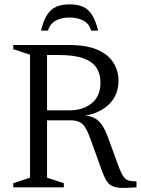

<svg xmlns="http://www.w3.org/2000/svg" viewBox="-20 -882 662 904"><path d="M308.5 -362.5Q370.5 -362.5 411.8 -395.8Q453 -429 453 -493Q453 -534 434.2 -563Q415.5 -592 372.2 -607.5Q329 -623 256 -623H132L133.5 -670H306Q389 -670 440 -647.2Q491 -624.5 514.5 -586.2Q538 -548 538 -501.5Q538 -458 518.8 -423.8Q499.5 -389.5 462.2 -366.8Q425 -344 370.5 -335.5V-339Q403.5 -337 424.5 -326.2Q445.5 -315.5 460.8 -292.8Q476 -270 490 -231L538.5 -98.5Q551 -65 562 -50Q573 -35 587.2 -31.5Q601.5 -28 622.5 -28V0Q577.5 3.5 550.2 2.5Q523 1.5 506.8 -7Q490.5 -15.5 480 -33.2Q469.5 -51 458.5 -81.5L411.5 -212.5Q397.5 -252.5 385.5 -274.8Q373.5 -297 356.8 -306.2Q340 -315.5 311 -315.5H133.5L132 -362.5ZM201.5 -670V-45.5L280.5 -19.5V0H42.5V-19.5L121.5 -45.5V-624.5L42.5 -650.5V-670ZM307.5 -799.5Q269.5 -799.5 242.2 -784.8Q215 -770 206 -738H173Q184.5 -785 201.8 -812Q219 -839 244.8 -850.2Q270.5 -861.5 307.5 -861.5Q345 -861.5 370.5 -850.2Q396 -839 413.2 -812Q430.5 -785 442 -738H409Q400 -770 373 -784.8Q346 -799.5 307.5 -799.5Z"/></svg>

Font: Newsreader Text
Style: Regular
Weight: 400
Designer: Hugues Gentile
Foundry: Production Type
Version: Version 1.001